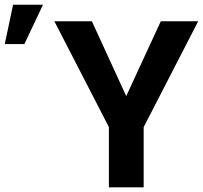

<svg xmlns="http://www.w3.org/2000/svg" viewBox="-183 -802 870 822"><path d="M357.4 -390.6 505.4 -710.9H665.5L432.1 -257.8V0H283.2V-257.8L49.8 -710.9H210.4ZM-127 -781.7H1L-78.6 -613.3H-162.6Z"/></svg>

Font: MAUL Bold
Style: Bold
Weight: 700
Designer: MAUL
Version: Version 1.0; 2020; ttfautohint (v1.8.3)